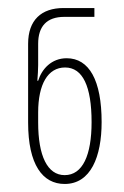

<svg xmlns="http://www.w3.org/2000/svg" viewBox="-20 -862 308 478"><path d="M141 -404C206 -404 233 -472 233 -558C233 -662 202 -717 146 -717C108 -717 84 -690 75 -661H73C74 -675 75 -688 75 -700V-753C75 -796 96 -820 140 -820H215V-842H138C83 -842 50 -812 50 -753V-557C50 -452 86 -404 141 -404ZM141 -426C98 -426 75 -474 75 -557V-582C75 -652 99 -694 142 -694C186 -694 208 -647 208 -558C208 -476 186 -426 141 -426Z"/></svg>

Font: Noto Sans Georgian ExtraCondensed Thin
Style: Regular
Weight: 100
Width: 2
Designer: Monotype Design Team, Akaki Razmadze
Foundry: Google LLC
Version: Version 2.005